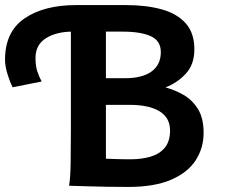

<svg xmlns="http://www.w3.org/2000/svg" viewBox="-20 -738 897 763"><path d="M400.9 -321.3V-107.4Q413.1 -106.9 438 -106Q462.9 -105 499.5 -105Q542 -105 577.6 -115.2Q613.3 -125.5 634.5 -150.6Q655.8 -175.8 655.8 -219.7Q655.8 -270 614 -295.7Q572.3 -321.3 495.1 -321.3ZM145.5 -414.1 30.3 -391.1Q19.5 -411.6 9.8 -443.4Q0 -475.1 0 -500.5Q0 -611.8 77.4 -664.8Q154.8 -717.8 282.7 -717.8H481.4Q560.1 -717.8 621.3 -701.2Q682.6 -684.6 717.5 -646Q752.4 -607.4 752.4 -542Q752.4 -482.4 719 -445.8Q685.5 -409.2 637.7 -390.6Q674.3 -380.9 709 -361.1Q743.7 -341.3 766.4 -305.2Q789.1 -269 789.1 -210Q789.1 -149.4 757.3 -100.6Q725.6 -51.8 659.2 -23.4Q592.8 4.9 489.3 4.9Q447.3 4.9 405.5 4.2Q363.8 3.4 329.6 2.4Q295.4 1.5 274.9 0.7Q254.4 0 254.4 0Q259.8 -29.3 260.7 -89.6Q261.7 -149.9 261.7 -222.2V-630.9H400.9V-427.2H476.6Q545.9 -427.2 582.5 -454.1Q619.1 -481 619.1 -530.8Q619.1 -575.7 579.6 -594Q540 -612.3 467.3 -612.3H268.1Q204.6 -612.3 162.8 -586.2Q121.1 -560.1 121.1 -507.8Q121.1 -476.6 127.9 -455.3Q134.8 -434.1 145.5 -414.1Z"/></svg>

Font: Andika
Style: Bold
Weight: 700
Designer: Victor Gaultney, Annie Olsen, Julie Remington, Don Collingsworth, Eric Hays, Becca Hirsbrunner
Foundry: SIL International
Version: Version 6.101